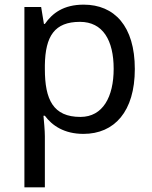

<svg xmlns="http://www.w3.org/2000/svg" viewBox="-20 -566 655 826"><path d="M340 -546C253 -546 205 -509 173 -463H169L157 -536H85V240H173V20C173 -5 169 -45 167 -68H173C204 -26 256 10 339 10C472 10 560 -86 560 -269C560 -454 472 -546 340 -546ZM324 -472C423 -472 469 -392 469 -270C469 -150 423 -63 326 -63C209 -63 173 -137 173 -269V-286C175 -411 215 -472 324 -472Z"/></svg>

Font: Noto Sans Syriac Western
Style: Regular
Weight: 400
Designer: Patrick Giasson and the Monotype Design Team
Foundry: Monotype Imaging Inc.
Version: Version 3.000